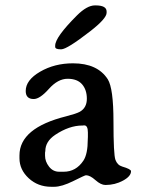

<svg xmlns="http://www.w3.org/2000/svg" viewBox="-20 -700 545 722"><path d="M310.5 -201.7Q310.5 -228.5 296.9 -228.5H294.4L292 -228H289.6Q240.2 -228 187.5 -192.9Q150.4 -168 150.4 -131.8L149.4 -126V-114.3Q149.4 -92.8 164.3 -73.5Q179.2 -54.2 202.6 -54.2H219.7Q265.6 -54.2 293.5 -95.7Q310.1 -120.6 310.1 -176.3L310.5 -185.1ZM472.7 -56.2Q472.7 -37.1 442.6 -20.8Q412.6 -4.4 376.5 -4.4Q359.4 -4.4 338.9 -22.7Q318.4 -41 303.2 -41Q299.3 -41 255.9 -19.3Q212.4 2.4 183.6 2.4H172.9Q122.6 2.4 87.9 -29.8Q53.2 -62 53.2 -105V-115.7Q53.2 -218.8 229 -262.7Q267.1 -272.5 280.3 -279.8Q306.6 -294.9 306.6 -328.6Q306.6 -362.3 288.6 -383.1Q270.5 -403.8 234.1 -403.8Q197.8 -403.8 163.8 -365.7Q129.9 -327.6 106.9 -327.6Q76.7 -327.6 76.7 -357.9Q76.7 -398.9 130.9 -430.4Q185.1 -461.9 254.4 -461.9Q346.7 -461.9 385.3 -401.9Q406.7 -367.7 406.7 -243.2Q406.7 -118.7 414.1 -98.9Q421.4 -79.1 439.5 -73.7Q472.7 -64 472.7 -56.2ZM187.5 -523.9V-528.3Q187.5 -560.1 269 -641.6Q307.1 -679.7 336.9 -679.7H339.4Q380.9 -679.7 380.9 -656.7V-651.9Q380.9 -630.4 319.3 -582.5Q231.9 -514.6 210.4 -514.6H208Q187.5 -514.6 187.5 -523.9Z"/></svg>

Font: Averia Serif
Style: Regular
Weight: 500
Version: Version 1.0